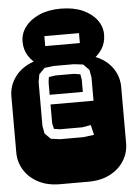

<svg xmlns="http://www.w3.org/2000/svg" viewBox="-63 -968 704 1014"><g transform="rotate(-5 289.0 -461.5)"><path d="M213.9 0Q147.9 0 99.6 -25.1Q51.3 -50.3 24.7 -92.8Q-2 -135.3 -2 -186V-482.9Q-2 -534.2 24.7 -576.4Q51.3 -618.7 99.6 -643.8Q147.9 -668.9 213.9 -668.9H364.3Q430.2 -668.9 478.8 -643.8Q527.3 -618.7 553.7 -576.4Q580.1 -534.2 580.1 -482.9V-186Q580.1 -135.3 553.7 -92.8Q527.3 -50.3 478.8 -25.1Q430.2 0 364.3 0ZM234.9 -236.8H357.9L415 -244.1L402.8 -296.9L356.9 -289.1H238.3L207 -293.9L200.2 -323.2V-423.8H428.2V-546.9L420.9 -587.9L390.1 -619.1L340.8 -625H234.9L186 -619.1L155.3 -587.9L147.9 -546.9V-314.9L155.3 -273.9L186 -243.2ZM200.2 -475.1V-541L204.1 -568.8L238.3 -574.2H337.9L371.1 -568.8L376 -540V-475.1ZM167 -631.3Q125.5 -656.2 103.8 -689.7Q82 -723.1 82 -767.6Q82 -810.1 108.6 -845.5Q135.3 -880.9 183.6 -902.1Q231.9 -923.3 297.9 -923.3Q364.3 -923.3 412.6 -902.1Q460.9 -880.9 487.5 -845.5Q514.2 -810.1 514.2 -767.6Q514.2 -723.1 492.2 -689.7Q470.2 -656.2 429.2 -631.3ZM199.2 -733.4H382.8V-786.1H199.2Z"/></g></svg>

Font: Monofett
Style: Regular
Weight: 400
Designer: Vernon Adams
Foundry: Vernon Adams
Version: Version 1.100; ttfautohint (v1.8.4.7-5d5b);gftools[0.9.28]